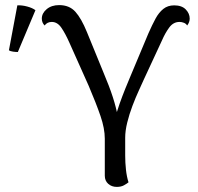

<svg xmlns="http://www.w3.org/2000/svg" viewBox="-20 -722 775 753"><path d="M438 11Q418 11 404.5 -1Q391 -13 391 -33V-178Q391 -218 374 -267.5Q357 -317 328 -385L252 -555Q236 -591 220.5 -613.5Q205 -636 183 -636Q174 -636 167 -632.5Q160 -629 155 -622Q144 -633 144 -649Q144 -670 163 -686Q182 -702 212 -702Q252 -702 275.5 -676Q299 -650 321 -596L384 -442Q409 -383 422.5 -341Q436 -299 441.5 -266.5Q447 -234 447 -203L424 -202Q424 -226 431 -255Q438 -284 449 -315Q460 -346 471.5 -374.5Q483 -403 492 -424L562 -591Q577 -625 590 -649Q603 -673 620.5 -687Q638 -701 663 -701Q693 -701 708.5 -685Q724 -669 724 -649Q724 -635 714 -622Q710 -629 701.5 -632.5Q693 -636 684 -636Q660 -636 644 -614.5Q628 -593 615 -563L544 -410Q537 -394 524.5 -367Q512 -340 499.5 -307Q487 -274 479 -241.5Q471 -209 471 -182V-112Q471 -84 474 -56.5Q477 -29 484 -7Q478 -2 466.5 4.5Q455 11 438 11ZM50 -518Q42 -518 31 -519.5Q20 -521 15 -525L48 -701Q66 -702 86.5 -696.5Q107 -691 119 -682Z"/></svg>

Font: Arima
Style: Regular
Weight: 400
Designer: Joana Correia and Natanael Gama
Foundry: NDISCOVER
Version: Version 1.101;gftools[0.9.23]